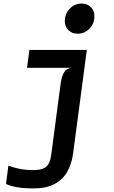

<svg xmlns="http://www.w3.org/2000/svg" viewBox="-20 -826 640 1077"><path d="M167 231Q118.5 231 80.2 225Q42 219 13.5 206L27 103.5Q55 114 89.2 121Q123.5 128 167.5 128Q198.5 128 219 120.8Q239.5 113.5 251.2 94.8Q263 76 267.5 41.5L319.5 -352.5Q325.5 -398.5 340 -421Q354.5 -443.5 380.5 -445.5L337 -495L344 -546H467L390 35Q382.5 92.5 357.5 136.8Q332.5 181 286 206Q239.5 231 167 231ZM131.5 -445.5 145 -546H467L433.5 -445.5ZM415.5 -637Q384 -637 363.8 -656.8Q343.5 -676.5 343.5 -708.5Q344 -749 371.5 -777.5Q399 -806 438 -806Q469 -806 489.5 -786.2Q510 -766.5 509.5 -733Q509 -693 481.5 -665Q454 -637 415.5 -637Z"/></svg>

Font: Spline Sans Mono Medium
Style: Italic
Weight: 500
Italic angle: -4°
Monospace: yes
Designer: Eben Sorkin, Mirko Velimirovic
Foundry: Sorkin Type
Version: Version 1.004